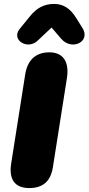

<svg xmlns="http://www.w3.org/2000/svg" viewBox="-20 -946 450 976"><path d="M128 10C199 10 238 -25 249 -97L320 -548C333 -628 304 -680 231 -680C160 -680 119 -639 108 -567L37 -116C24 -36 54 10 128 10ZM171 -739 242 -806 291 -749C345 -686 443 -734 399 -804L367 -855C339 -900 305 -926 255 -926C205 -926 167 -906 133 -864L80 -799C35 -744 119 -690 171 -739Z"/></svg>

Font: SN Pro Black
Style: Italic
Weight: 900
Italic angle: -9°
Designer: Tobias Whetton
Foundry: Supernotes
Version: Version 1.001;Glyphs 3.2 (3249)